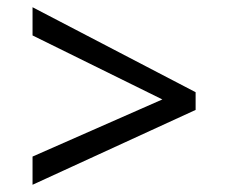

<svg xmlns="http://www.w3.org/2000/svg" viewBox="-20 -588 632 531"><path d="M70 -155 429 -313 70 -490V-568L521 -333V-284L70 -77Z"/></svg>

Font: ugurmukhi05
Style: Book
Weight: 400
Designer: Jelle Bosma - Monotype Design Team
Foundry: Monotype Imaging Inc.
Version: Version 2.003